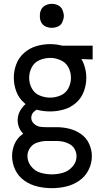

<svg xmlns="http://www.w3.org/2000/svg" viewBox="-20 -768 540 1001"><path d="M250 213Q213 213 176 204.5Q139 196 107.5 174Q76 152 59.5 117.5Q43 83 43 45Q43 12 56.5 -18.5Q70 -49 97 -68L101 -71Q92 -80 86 -90Q72 -114 72 -141Q72 -175 93 -203Q102 -216 113 -225L106 -232Q78 -256 65 -291Q52 -326 52 -362.5Q52 -399 65 -433.5Q78 -468 106 -492.5Q134 -517 169.5 -527.5Q205 -538 241 -538Q273 -538 304 -530H305H463V-458L404 -460Q412 -448 417 -434Q430 -399 430 -362.5Q430 -326 417 -291Q404 -256 376 -231.5Q348 -207 312.5 -197Q277 -187 241 -187Q206 -187 171 -196Q162 -191 154 -183Q143 -170 143 -154Q143 -136 157 -123Q171 -110 189 -107Q204 -105 220 -105H225H275Q308 -105 341 -97Q374 -89 402 -69.5Q430 -50 444.5 -18.5Q459 13 459 46Q459 84 441.5 118.5Q424 153 392.5 174.5Q361 196 324.5 204.5Q288 213 250 213ZM250 141Q280 141 309 132.5Q338 124 358.5 100Q379 76 379 47Q379 28 370 11Q361 -6 345 -15.5Q329 -25 311 -29Q293 -33 275 -33H225H224H220H217Q196 -32 175 -25Q152 -18 137.5 2Q123 22 123 45Q123 75 142.5 99.5Q162 124 191 132.5Q220 141 250 141ZM223 -33H221H220ZM241 -259Q269 -259 296 -270.5Q323 -282 336.5 -308Q350 -334 350 -362.5Q350 -391 336.5 -417Q323 -443 296 -454Q274 -464 251 -466H241Q213 -466 186 -454.5Q159 -443 145.5 -417Q132 -391 132 -362.5Q132 -334 145.5 -308Q159 -282 186 -270.5Q213 -259 241 -259ZM250 -623Q233 -623 217.5 -630Q202 -637 194.5 -652.5Q187 -668 188 -685Q187 -702 194.5 -717.5Q202 -733 217.5 -740.5Q233 -748 250 -748Q267 -748 282.5 -740.5Q298 -733 305 -717.5Q312 -702 313 -685Q312 -668 305 -652.5Q298 -637 282.5 -630Q267 -623 250 -623Z"/></svg>

Font: Iosevka SS08
Style: Regular
Weight: 400
Monospace: yes
Designer: Belleve Invis
Foundry: Belleve Invis
Version: 2.1.0; ttfautohint (v1.8.2)